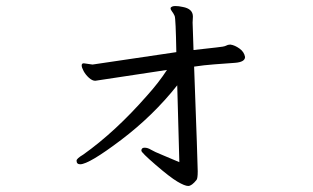

<svg xmlns="http://www.w3.org/2000/svg" viewBox="-20 -573 1040 637"><path d="M534 -341Q506 -298 468 -256Q363 -136 256 -60Q234 -47 234 -40Q234 -28 246 -28Q275 -28 381.5 -108.5Q488 -189 568 -290L575 -35Q550 -46 520.5 -58Q491 -70 480.5 -76.5Q470 -83 459.5 -83Q449 -83 449 -73Q449 -67 496.5 -26Q544 15 568.5 29.5Q593 44 604.5 44Q616 44 632 24Q636 19 636 -4.5Q636 -28 624 -352Q657 -357 691 -359.5Q725 -362 759 -364.5Q793 -367 793 -384Q790 -401 774.5 -412Q759 -423 745 -425H743Q736 -425 730 -421.5Q724 -418 697.5 -415.5Q671 -413 622 -407Q621 -444 620 -469Q619 -494 619 -498L620 -518Q620 -544 586 -550Q573 -553 561.5 -553Q550 -553 546 -547V-545Q546 -541 551 -534.5Q556 -528 559.5 -520Q563 -512 565 -400L288 -359H286L258 -363Q251 -363 251 -356Q251 -349 257.5 -337Q264 -325 275 -315Q286 -305 296 -305Z"/></svg>

Font: LXGW WenKai TC
Style: Regular
Weight: 400
Designer: LXGW / Fontworks Inc.
Foundry: LXGW / Fontworks Inc.
Version: Version 1.330